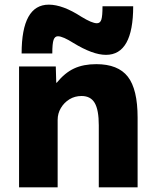

<svg xmlns="http://www.w3.org/2000/svg" viewBox="-20 -806 661 826"><path d="M62 0V-520H220L222 -450H224Q259 -493 299 -511.5Q339 -530 394 -530Q488 -530 530 -476Q572 -422 572 -300V0H405V-267Q405 -333 387.5 -363Q370 -393 331 -393Q302 -393 279 -379Q256 -365 242 -341.5Q228 -318 228 -290V0ZM436 -570Q407 -570 372 -583Q337 -596 296 -621Q274 -635 257 -642.5Q240 -650 229 -650Q216 -650 210.5 -634.5Q205 -619 205 -576H73Q73 -786 190 -786Q220 -786 255 -773Q290 -760 330 -734Q353 -720 369.5 -713Q386 -706 397 -706Q411 -706 416 -721.5Q421 -737 421 -779H553Q553 -570 436 -570Z"/></svg>

Font: M PLUS 2 Thin ExtraBold
Style: Regular
Weight: 800
Version: Version 1.001